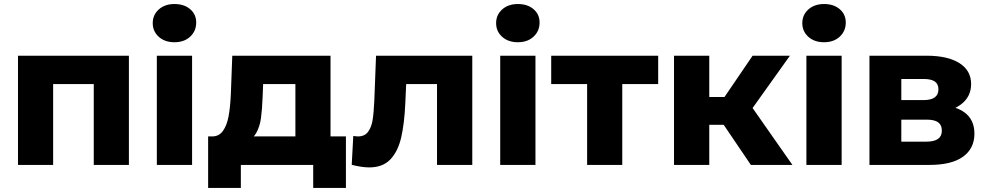

<svg xmlns="http://www.w3.org/2000/svg" viewBox="-20 -816 4877 950"><path d="M69 -540.3H617.8V0H443.9V-438L482.7 -399.9H204.1L242.9 -438V0H69Z M756 -540.3H930.4V0H756ZM735.7 -701.6Q735.7 -742.2 765.6 -769.2Q795.6 -796.1 843.2 -796.1Q891.4 -796.1 921.1 -770.4Q950.8 -744.8 950.8 -704.7Q950.8 -662.4 921.1 -634.7Q891.4 -607 843.2 -607Q795.6 -607 765.6 -633.9Q735.7 -660.9 735.7 -701.6Z M1122.3 -352.7 1129.3 -540.3H1615.4V-77H1441.6V-399.9H1281.9L1279.6 -339.7Q1277.1 -274.2 1271.3 -231.8Q1265.4 -189.4 1248.4 -159.1Q1231.4 -128.8 1198.8 -117.4L1027.6 -141Q1062.8 -140.1 1082.7 -167.7Q1102.6 -195.3 1111 -240.7Q1119.4 -286 1122.3 -352.7ZM1009.8 -141H1691.6V113.8H1529.7V0H1171.7V113.8H1009.8Z M1720.3 -0.4 1728 -143.4Q1743.1 -141 1751.4 -141Q1784.3 -141 1801.1 -163.7Q1817.8 -186.4 1823.5 -221.4Q1829.2 -256.3 1832.1 -318.8L1840.6 -540.3H2316.8V0H2142.3V-440.2L2181.1 -399.9H1955.3L1991.6 -442.3L1985.7 -311.1Q1981.2 -205.1 1965 -135.6Q1948.8 -66 1911.1 -26.8Q1873.3 12.3 1807.1 12.3Q1771.4 12.3 1720.3 -0.4Z M2455 -540.3H2629.4V0H2455ZM2434.7 -701.6Q2434.7 -742.2 2464.6 -769.2Q2494.6 -796.1 2542.2 -796.1Q2590.4 -796.1 2620.1 -770.4Q2649.8 -744.8 2649.8 -704.7Q2649.8 -662.4 2620.1 -634.7Q2590.4 -607 2542.2 -607Q2494.6 -607 2464.6 -633.9Q2434.7 -660.9 2434.7 -701.6Z M2885 -439 2923.8 -399.9H2707.3V-540.3H3236.6V-399.9H3020.1L3058.9 -439V0H2885Z M3523.4 -253.7 3664.6 -337.4 3900.8 0H3695.2ZM3315 -540.3H3489.4V0H3315ZM3438.1 -335.9H3630.6V-198.4H3438.1ZM3518.2 -267.7 3703.8 -540.3H3888.4L3681.8 -250.8Z M3970 -540.3H4144.4V0H3970ZM3949.7 -701.6Q3949.7 -742.2 3979.6 -769.2Q4009.6 -796.1 4057.2 -796.1Q4105.4 -796.1 4135.1 -770.4Q4164.8 -744.8 4164.8 -704.7Q4164.8 -662.4 4135.1 -634.7Q4105.4 -607 4057.2 -607Q4009.6 -607 3979.6 -633.9Q3949.7 -660.9 3949.7 -701.6Z M4282 -540.3H4565.4Q4669.2 -540.3 4727.1 -503.7Q4785 -467.1 4785 -400Q4785 -334.9 4731.2 -296.7Q4677.4 -258.6 4586.9 -258.6L4603 -297Q4700.8 -297 4751.1 -260.7Q4801.4 -224.3 4801.4 -154.7Q4801.4 -81.4 4745.1 -40.7Q4688.8 0 4578.8 0H4282ZM4640.2 -169.4Q4640.2 -197.4 4622 -210.7Q4603.8 -224 4565.9 -224H4439.6V-115.1H4563.7Q4640.2 -115.1 4640.2 -169.4ZM4623.3 -374Q4623.3 -400.1 4605.4 -412.7Q4587.4 -425.2 4549.9 -425.2H4439.6V-320.8H4549.9Q4586.4 -320.8 4604.9 -334.1Q4623.3 -347.3 4623.3 -374Z"/></svg>

Font: iiserrat Thin
Style: Regular
Weight: 100
Designer: Akira Ohta
Foundry: Akira Ohta
Version: Version 1.200;Glyphs 3.3.1 (3343)